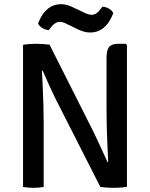

<svg xmlns="http://www.w3.org/2000/svg" viewBox="-20 -897 720 921"><path d="M90.5 -682Q103.5 -684.5 122.5 -685.8Q141.5 -687 153.5 -687Q166.5 -687 184.2 -686Q202 -685 217.5 -683L189.5 -559.5L181 -557.5Q183 -523 185 -480.2Q187 -437.5 188.2 -393.8Q189.5 -350 189.5 -313V0Q176 2 163.5 3Q151 4 140.5 4Q130 4 116.8 3Q103.5 2 90.5 0ZM248 -420Q230 -456.5 214.2 -491.8Q198.5 -527 184.5 -558.5L134.5 -618.5L217.5 -683L429 -263.5Q448 -224.5 464.8 -187.2Q481.5 -150 496 -119L548.5 -64L461.5 0ZM589 -681.5V-1Q581 0.5 569.5 1.8Q558 3 546.5 3.5Q535 4 525 4Q510.5 4 494 3Q477.5 2 461.5 0L490.5 -118.5L499 -119.5Q497 -160 495 -205Q493 -250 492 -293.5Q491 -337 491 -371.5V-621Q491 -656 503.2 -671.5Q515.5 -687 548 -687H583ZM298.5 -783Q290 -787.5 282 -789.8Q274 -792 265.5 -792Q255 -792 244.5 -785.2Q234 -778.5 225.5 -767.5L214 -752.5Q199 -753.5 183.8 -762.2Q168.5 -771 162.5 -784.5L169.5 -800.5Q185.5 -836.5 211.8 -856.8Q238 -877 273 -877Q290 -877 305 -872Q320 -867 332 -861L385 -836Q394 -831.5 403.2 -828.8Q412.5 -826 420.5 -826Q431 -826 441.2 -832.2Q451.5 -838.5 460 -850.5L471.5 -865Q486.5 -864.5 502.2 -855.8Q518 -847 523.5 -833.5L516 -817Q500.5 -781.5 474.2 -761.2Q448 -741 413 -741Q395.5 -741 380.5 -745.8Q365.5 -750.5 354 -756Z"/></svg>

Font: Signika Light
Style: Regular
Weight: 400
Version: Version 2.003;gftools[0.9.32]